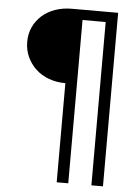

<svg xmlns="http://www.w3.org/2000/svg" viewBox="-60 -746 719 992"><g transform="rotate(5 300.0 -250.0)"><path d="M272 200H332V-647H452V200H512V-700H272Q225 -700 185.5 -686Q146 -672 117.5 -646.5Q89 -621 73 -586.5Q57 -552 57 -510Q57 -468 73.5 -432Q90 -396 118.5 -369.5Q147 -343 186.5 -328.5Q226 -314 272 -314Z"/></g></svg>

Font: CommitMonoV142 ExtLt
Style: Regular
Weight: 200
Monospace: yes
Designer: Eigil Nikolajsen
Foundry: Eigil Nikolajsen
Version: Version 1.142